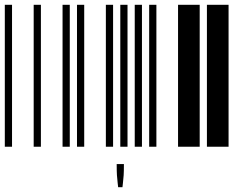

<svg xmlns="http://www.w3.org/2000/svg" viewBox="-20 -610 1000 798"><path d="M0 0V-590H30V0ZM120 0V-590H150V0ZM240 0V-590H270V0ZM300 0V-590H330V0ZM420 0V-590H450V0ZM480 0V-590H510V0ZM540 0V-590H570V0ZM600 0V-590H630V0ZM720 0V-590H810V0ZM840 0V-590H930V0ZM495 72Q495 103 494 118Q493 132 491 150L489 168H471L469 150Q467 133 466 118Q465 103 465 72Z"/></svg>

Font: Libre Barcode 39 Extended Text
Style: Regular
Weight: 400
Version: Version 1.005; ttfautohint (v1.8.3)